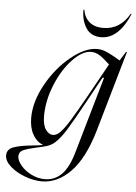

<svg xmlns="http://www.w3.org/2000/svg" viewBox="-171 -767 719 1017"><g transform="rotate(5 188.5 -258.5)"><path d="M105 191Q156 191 193 155Q230 119 254 36L371 -371H363L305 -266L287 -233Q231 -131 200.5 -81.5Q170 -32 141 -7Q125 7 102 14.5Q79 22 43 29Q-2 39 -23.5 49Q-45 59 -45 82Q-45 104 -23.5 130Q-2 156 32.5 173.5Q67 191 105 191ZM24 19Q62 15 77 12V9Q47 -1 26 -37Q5 -73 5 -127Q5 -213 56.5 -305.5Q108 -398 183 -459Q258 -520 321 -520Q346 -520 367.5 -511Q389 -502 413 -488.5Q437 -475 445 -470L475 -518H480L357 -90Q313 61 243 132.5Q173 204 90 204Q47 204 0 186.5Q-47 169 -78.5 141Q-110 113 -110 83Q-110 50 -74.5 37.5Q-39 25 24 19ZM128 -46Q147 -46 168 -68Q189 -90 216.5 -135Q244 -180 295 -271L391 -444Q358 -475 336.5 -488.5Q315 -502 291 -502Q245 -502 193 -447.5Q141 -393 106.5 -308.5Q72 -224 72 -142Q72 -94 89 -70Q106 -46 128 -46ZM336 -584Q282 -584 256 -624.5Q230 -665 231 -721H236Q241 -683 268 -658.5Q295 -634 343 -634Q389 -634 424 -657Q459 -680 482 -721H487Q460 -655 421.5 -619.5Q383 -584 336 -584Z"/></g></svg>

Font: Nyght Serif Light Italic
Style: Regular
Weight: 300
Italic angle: -16°
Designer: Maksym Kobuzan
Version: Version 0.410